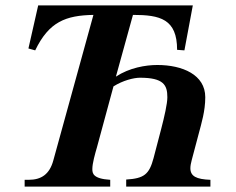

<svg xmlns="http://www.w3.org/2000/svg" viewBox="-20 -689 870 709"><path d="M757 0V-25C705 -27 683 -38 683 -68C683 -76 685 -87 688 -98L714 -196C724 -234 738 -279 738 -330C738 -413 654 -449 561 -449C518 -449 458 -439 408 -406L471 -634C571 -634 634 -619 634 -505L661 -503L692 -669H121L85 -510L110 -503C161 -609 223 -632 325 -634L177 -97C163 -45 132 -25 86 -25H71V0H387V-25C323 -29 321 -49 321 -65C321 -86 331 -121 338 -145L399 -370C434 -392 474 -402 497 -402C584 -402 598 -375 598 -330C598 -306 587 -258 575 -212L547 -105C531 -45 512 -30 446 -26V0Z"/></svg>

Font: STIXGeneral
Style: Bold Italic
Weight: 700
Italic angle: -16.33°
Designer: MicroPress Inc., with final additions and corrections provided by Coen Hoffman, Elsevier (retired)
Version: Version 1.1.0